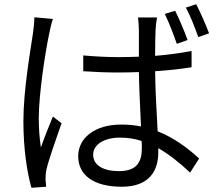

<svg xmlns="http://www.w3.org/2000/svg" viewBox="-20 -843 1040 911"><path d="M422 -109C422 -158 475 -190 549 -190C585 -190 620 -185 652 -174C653 -161 653 -150 653 -140C653 -73 628 -31 544 -31C472 -31 422 -58 422 -109ZM725 -760H635C637 -742 639 -715 639 -698V-574C607 -573 576 -572 544 -572C486 -572 432 -575 375 -580V-505C434 -501 486 -499 543 -499C575 -499 607 -500 639 -501C640 -418 646 -320 649 -243C620 -249 589 -252 556 -252C425 -252 351 -185 351 -102C351 -12 424 43 558 43C693 43 731 -38 731 -120C731 -127 731 -133 731 -140C782 -111 832 -71 882 -24L925 -91C873 -138 809 -188 728 -220C724 -304 717 -404 716 -505C776 -509 834 -515 889 -524V-601C836 -591 777 -583 716 -578C716 -625 717 -672 718 -699C719 -719 721 -739 725 -760ZM231 -753 143 -761C143 -739 140 -712 137 -689C125 -607 91 -416 91 -269C91 -133 109 -24 129 48L199 43C198 32 197 17 196 8C196 -4 197 -23 200 -37C211 -86 248 -189 272 -258L231 -290C214 -250 190 -189 174 -143C167 -192 164 -234 164 -283C164 -394 194 -593 214 -686C217 -704 225 -736 231 -753ZM811 -792 762 -777C781 -738 804 -678 819 -635L870 -653C856 -693 829 -756 811 -792ZM911 -823 862 -807C883 -769 905 -711 921 -667L972 -685C957 -725 930 -786 911 -823Z"/></svg>

Font: Source Han Sans TC
Style: Regular
Weight: 400
Designer: Ryoko NISHIZUKA 西塚涼子 (kana, bopomofo & ideographs); Paul D. Hunt (Latin, Greek & Cyrillic); Sandoll Communications 산돌커뮤니
Foundry: Adobe
Version: Version 2.002;hotconv 1.0.116;makeotfexe 2.5.65601